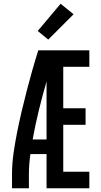

<svg xmlns="http://www.w3.org/2000/svg" viewBox="-20 -1003 540 1023"><path d="M44 0V-74Q44 -130 52 -186Q60 -242 71 -297.5Q82 -353 95 -408Q108 -463 122 -517.5Q136 -572 151.5 -626.5Q167 -681 184 -735H456V-647H317V-426H436V-338H317V-88H456V0H228V-182H142Q138 -155 136 -128Q134 -101 134 -74V0ZM154 -260H228V-569Q206 -493 187 -415.5Q168 -338 154 -260ZM237 -792 181 -838 303 -983 372 -927Z"/></svg>

Font: Iosevka Term Curly Semibold
Style: Regular
Weight: 600
Designer: Belleve Invis
Foundry: Belleve Invis
Version: Version 32.3.0